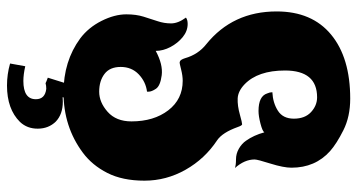

<svg xmlns="http://www.w3.org/2000/svg" viewBox="-256 -558 1021 549"><g transform="rotate(90 254.5 -283.5)"><path d="M244.6 45.4Q154.8 45.4 89.8 -2.4Q58.6 -25.9 39.8 -63.2Q21 -100.6 21 -134.3Q21 -162.1 27.6 -183.3Q34.2 -204.6 40.5 -223.4Q46.9 -242.2 46.9 -262.2Q46.9 -282.2 30.3 -304.7Q36.6 -309.6 48.3 -309.6Q68.8 -309.6 86.2 -295.4Q103.5 -281.2 114.5 -260.3Q125.5 -239.3 125.5 -218.3Q164.6 -239.3 195.1 -235.4Q225.6 -231.4 233.9 -218.8Q242.2 -206.5 242.2 -197.3V-193.4Q213.9 -189.9 192.6 -169.7Q171.4 -149.4 171.4 -118.2Q171.4 -86.9 191.4 -71.8Q211.4 -56.6 242.2 -56.6Q272.5 -56.6 299.8 -80.8Q327.1 -105 327.1 -148.9Q327.1 -212.9 295.4 -254.2Q263.7 -295.4 210.9 -295.4Q196.8 -295.4 179.2 -291Q161.6 -286.6 159.2 -286.6L155.3 -287.6Q150.4 -289.6 146.5 -301.8Q135.7 -339.8 106.4 -362.8Q12.7 -438.5 12.7 -564Q12.7 -665 78.9 -719.7Q145 -774.4 262.2 -774.4Q313.5 -774.4 352.3 -754.9Q391.1 -735.4 412.1 -716.8Q459.5 -674.3 459.5 -606.4Q459.5 -584 447.8 -546.4Q436 -509.3 436 -501Q436 -472.2 460.4 -444.8Q451.7 -447.8 435.5 -447.8Q419.4 -447.8 405 -456.1Q390.6 -464.4 382.3 -476.6Q366.7 -498.5 358.4 -528.8Q355 -523.4 333.5 -517.8Q312 -512.2 297.4 -512.2Q254.9 -512.2 247.1 -537.1Q243.7 -544.4 243.7 -551.8Q273.9 -553.2 296.6 -567.6Q319.3 -582 319.3 -613.3Q319.3 -645 300.5 -662.4Q281.7 -679.7 258.3 -679.7Q181.6 -679.7 181.6 -587.9Q181.6 -510.3 221.2 -472.2Q240.7 -453.6 261.5 -452.6Q282.2 -451.7 308.1 -459Q330.6 -465.3 335.4 -465.3Q338.9 -465.3 343.3 -452.6Q358.9 -409.2 380.9 -394Q434.1 -358.9 465.3 -303.7Q496.6 -248.5 496.6 -186Q496.6 -123.5 474.6 -80.1Q452.6 -36.6 416.5 -9.8Q342.3 45.4 244.6 45.4ZM224.6 207Q192.4 207 161.6 198.2L169.4 154.8Q193.4 160.2 211.4 160.2Q263.7 160.2 263.7 124.5Q263.7 98.1 233.9 94.7Q225.1 94.7 217.8 96.7Q214.4 94.7 202.1 90.3L231.4 -3.4H275.4L257.8 47.9L271 47.4Q306.6 47.4 327.6 67.4Q347.7 87.9 347.9 118.7Q348.1 149.4 328.6 169.9Q292 207 224.6 207Z"/></g></svg>

Font: Sancreek
Style: Regular
Weight: 400
Designer: Vernon Adams
Foundry: Vernon Adams
Version: Version 1.100; ttfautohint (v1.8.4.7-5d5b)